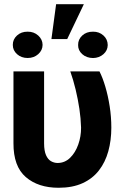

<svg xmlns="http://www.w3.org/2000/svg" viewBox="-20 -887 596 917"><path d="M44.3 -545.9H190.6V-201.8Q190.8 -166.4 199.8 -146Q208.8 -125.6 223.5 -117.2Q238.2 -108.8 255.1 -108.6Q289.6 -108.8 314.7 -133.2Q339.8 -157.6 353.6 -196.3Q367.4 -235 367.2 -277.3Q366.1 -320.8 359.2 -367.1Q352.2 -413.5 341.2 -459.4Q330.1 -505.4 315.8 -545.9H455.1Q470.3 -516.1 483.1 -472.9Q495.9 -429.8 503.8 -379.4Q511.7 -329.1 511.7 -277.3Q511.7 -216.8 497.3 -164.6Q482.9 -112.3 452.5 -73.1Q422.2 -33.9 374.4 -12.1Q326.6 9.8 259.8 9.8Q162.4 9.8 103.1 -41.4Q43.8 -92.6 44.3 -203.1ZM225.6 -700.4 248 -867H380.5L301 -700.4ZM41.2 -672.7Q40.9 -698.7 61.1 -717.4Q81.3 -736 112.1 -735.7Q141.8 -736 162.5 -717.4Q183.1 -698.7 183.4 -672.7Q183.1 -646.7 162.5 -628.3Q141.8 -610 112.1 -610Q81.9 -610 61.4 -628.3Q40.9 -646.7 41.2 -672.7ZM353.1 -671.9Q352.6 -698.5 372.7 -717.3Q392.8 -736 424.4 -735.7Q453.5 -736 473.9 -717.7Q494.2 -699.4 494.5 -671.9Q494.2 -645.9 473.9 -628.1Q453.5 -610.3 424.4 -609.8Q392.8 -610.3 372.7 -628.4Q352.6 -646.5 353.1 -671.9Z"/></svg>

Font: Inter Tight
Style: Regular
Weight: 400
Designer: Rasmus Andersson
Foundry: rsms
Version: Version 3.002